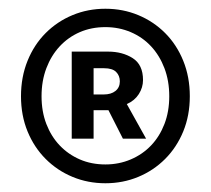

<svg xmlns="http://www.w3.org/2000/svg" viewBox="-20 -734 483 439"><path d="M221 -315Q181 -315 146 -329.5Q111 -344 84.5 -370.5Q58 -397 43 -433.5Q28 -470 28 -514Q28 -558 43 -595Q58 -632 84.5 -658.5Q111 -685 146 -699.5Q181 -714 221 -714Q261 -714 296 -699.5Q331 -685 357.5 -658.5Q384 -632 399 -595Q414 -558 414 -514Q414 -470 399 -433.5Q384 -397 357.5 -370.5Q331 -344 296 -329.5Q261 -315 221 -315ZM221 -358Q252 -358 279 -369.5Q306 -381 325.5 -401.5Q345 -422 356 -450.5Q367 -479 367 -514Q367 -549 356 -578Q345 -607 325.5 -628Q306 -649 279 -660.5Q252 -672 221 -672Q189 -672 162.5 -660.5Q136 -649 116.5 -628Q97 -607 86 -578Q75 -549 75 -514Q75 -479 86 -450.5Q97 -422 116.5 -401.5Q136 -381 162.5 -369.5Q189 -358 221 -358ZM144 -417V-616H227Q260 -616 283.5 -601Q307 -586 307 -551Q307 -534 297.5 -519Q288 -504 270 -496L314 -417H261L228 -482H194V-417ZM194 -518H217Q234 -518 244 -526Q254 -534 254 -548Q254 -561 245.5 -569.5Q237 -578 218 -578H194Z"/></svg>

Font: Giro Sans Semibold
Style: Regular
Weight: 600
Designer: Paul D. Hunt
Foundry: Adobe Systems Incorporated
Version: Version 1.000;PS 1.0;hotconv 1.0.88;makeotf.lib2.5.647800